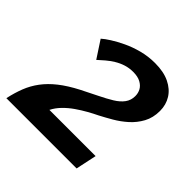

<svg xmlns="http://www.w3.org/2000/svg" viewBox="-176 -719 858 858"><g transform="rotate(45 253.0 -290.5)"><path d="M-23 0Q-14 -42 0 -78Q14 -114 37.5 -145.5Q61 -177 96.5 -205Q132 -233 184 -260Q225 -281 260 -298Q295 -315 322 -331.5Q349 -348 363.5 -368Q378 -388 378 -414Q378 -433 369.5 -448.5Q361 -464 342.5 -474Q324 -484 295 -484Q270 -484 248 -477Q226 -470 206.5 -458Q187 -446 170.5 -432Q154 -418 140 -405L87 -486Q100 -498 124.5 -513.5Q149 -529 181.5 -544.5Q214 -560 253.5 -570.5Q293 -581 336 -581Q391 -581 428 -563Q465 -545 484 -514.5Q503 -484 503 -445Q503 -402 485 -369Q467 -336 439.5 -311.5Q412 -287 381 -269Q350 -251 323 -237Q302 -227 277 -213Q252 -199 227.5 -182Q203 -165 182.5 -144Q162 -123 150 -99H442L421 0Z"/></g></svg>

Font: Raleway Thin SemiBold
Style: Italic
Weight: 600
Italic angle: -12°
Version: Version 4.026